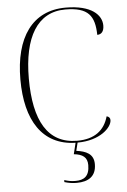

<svg xmlns="http://www.w3.org/2000/svg" viewBox="-62 -768 688 1040"><g transform="rotate(-5 282.0 -248.5)"><path d="M313 227C377 227 419 200 419 134C419 78 377 61 325 54L336 10C458 10 524 -56 524 -96C524 -107 518 -115 505 -118C484 -44 431 0 335 0C175 0 103 -129 103 -358C103 -583 180 -714 332 -714C458 -714 491 -665 493 -562C516 -562 530 -578 530 -610C530 -667 475 -724 335 -724C153 -724 57 -585 57 -357C57 -135 145 6 325 10L310 71C358 76 383 94 383 136C383 197 353 216 307 216C284 216 269 213 246 206V217C270 224 290 227 313 227Z"/></g></svg>

Font: Noto Serif Display ExtraLight
Style: Regular
Weight: 200
Designer: Monotype Design Team
Foundry: Monotype Imaging Inc.
Version: Version 2.009